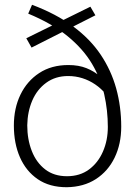

<svg xmlns="http://www.w3.org/2000/svg" viewBox="-20 -770 565 803"><path d="M487 -240Q487 -324 466 -400Q445 -476 401 -541.5Q357 -607 286 -659.5Q215 -712 114 -750L98 -713Q199 -671 263.5 -618Q328 -565 364.5 -503.5Q401 -442 416 -375Q431 -308 431 -239Q431 -183 410.5 -136Q390 -89 352 -61Q314 -33 260 -33Q206 -33 169 -61.5Q132 -90 113 -138.5Q94 -187 94 -246Q95 -303 115 -349.5Q135 -396 173.5 -424Q212 -452 265 -452Q296 -452 324.5 -443Q353 -434 378 -417Q403 -400 423 -376L450 -396Q426 -427 400 -449.5Q374 -472 341.5 -485Q309 -498 266 -498Q195 -498 144 -464.5Q93 -431 65.5 -374Q38 -317 38 -245Q38 -170 63.5 -112Q89 -54 138 -20.5Q187 13 259 13Q330 12 381 -21Q432 -54 459.5 -111Q487 -168 487 -240ZM112 -571 379 -706 358 -742 90 -610Z"/></svg>

Font: Catamaran ExtraLight
Style: Regular
Weight: 250
Designer: Pria Ravichandran
Version: Version 2.000